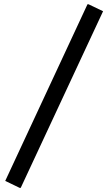

<svg xmlns="http://www.w3.org/2000/svg" viewBox="-20 -826 516 914"><path d="M73.7 68.4 4.9 35.2 396.5 -805.7H401.4L470.7 -772.5L78.6 68.4Z"/></svg>

Font: Nova Flat
Style: Book
Weight: 400
Version: Version 2.000